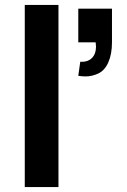

<svg xmlns="http://www.w3.org/2000/svg" viewBox="-20 -755 514 775"><path d="M216 0V-735H80V0ZM296 -449C306.5 -447.5 316 -446.5 325.5 -446.5C343 -446.5 360 -450.5 377 -458.5C410.5 -474 432 -519.5 432 -584V-720H296V-584H366C366.5 -582.5 366.5 -581.5 366.5 -580L367 -572.5C367.5 -571 367.5 -570 367.5 -568.5V-566C367.5 -527 344 -505.5 311 -505.5C308.5 -505.5 306.5 -505.5 304 -506Z"/></svg>

Font: Vela Sans ExtBd
Style: Regular
Weight: 800
Designer: Principal design: Mikhail Sharanda - project Manrope.
Design modification: Ravid Balaliev
Foundry: Mikhail Sharanda
Version: Version 1.001